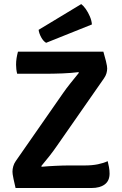

<svg xmlns="http://www.w3.org/2000/svg" viewBox="-20 -942 611 962"><path d="M296 -475.5Q311 -497.5 333.5 -525.5Q356 -553.5 375.5 -577.5L372.5 -580.5Q357.5 -578.5 336.8 -576.8Q316 -575 293.5 -574.2Q271 -573.5 251 -573Q231 -572.5 217.5 -572.5H66Q63 -584.5 61.8 -595.5Q60.5 -606.5 60.5 -617.5Q60.5 -635 63 -650.5Q65.5 -666 70 -683H498Q507 -652 510.8 -636Q514.5 -620 515.8 -612.2Q517 -604.5 517 -599Q517 -587.5 513.5 -575Q510 -562.5 501 -549.5L264.5 -210Q249.5 -188 227.8 -160.2Q206 -132.5 186.5 -109.5L189.5 -106.5Q221.5 -109.5 259.5 -111.2Q297.5 -113 325 -113H404Q442 -113 470.8 -119Q499.5 -125 519.5 -134.5Q523 -121.5 526 -105Q529 -88.5 529 -72.5Q529 -36 504.8 -18Q480.5 0 439 0H58Q51 -29.5 47.8 -45.2Q44.5 -61 43.5 -68.8Q42.5 -76.5 42.5 -82Q42.5 -95 46.5 -109Q50.5 -123 59 -135ZM387 -921.5Q398.5 -913 410 -896.5Q421.5 -880 430.2 -859.8Q439 -839.5 440.5 -819.5L211 -727.5Q196.5 -736 186 -755.8Q175.5 -775.5 173.5 -792.5Z"/></svg>

Font: Signika SemiBold
Style: Regular
Weight: 600
Designer: Anna Giedry
Foundry: Anna Giedry
Version: Version 2.001